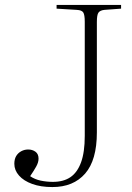

<svg xmlns="http://www.w3.org/2000/svg" viewBox="-20 -743 535 777"><path d="M192 14Q145 14 110.5 1.5Q76 -11 57 -32.5Q38 -54 38 -80Q38 -99 45.5 -111.5Q53 -124 66 -131Q79 -138 94 -138Q111 -138 123.5 -129Q136 -120 136 -101Q136 -86 126.5 -69Q117 -52 102 -30Q121 -17 145 -12Q169 -7 194 -7Q237 -7 265 -26Q293 -45 308 -86Q323 -127 323 -193V-655Q323 -683 317 -692.5Q311 -702 291 -703L209 -708V-723H470V-708L402 -703Q385 -701 378.5 -692Q372 -683 372 -654V-207Q372 -95 324.5 -40.5Q277 14 192 14Z"/></svg>

Font: Literata 60pt ExtraLight
Style: Regular
Weight: 250
Designer: Latin by Veronika Burian and Jose Scaglione. Greek by Irene Vlachou. Cyrillic by Vera Evstafieva.
Foundry: TypeTogether
Version: Version 3.103;gftools[0.9.29]